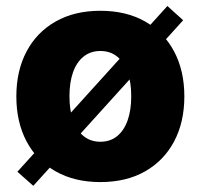

<svg xmlns="http://www.w3.org/2000/svg" viewBox="-20 -582 653 625"><path d="M306.6 10.7Q222.7 10.7 161.1 -24.2Q99.6 -59.1 66.4 -121.8Q33.2 -184.6 33.2 -268.1Q33.2 -351.6 66.4 -414.3Q99.6 -477.1 161.1 -512Q222.7 -546.9 306.6 -546.9Q391.1 -546.9 452.4 -512Q513.7 -477.1 546.9 -414.3Q580.1 -351.6 580.1 -268.1Q580.1 -184.6 546.9 -121.8Q513.7 -59.1 452.4 -24.2Q391.1 10.7 306.6 10.7ZM306.6 -120.6Q338.9 -120.6 361.3 -138.9Q383.8 -157.2 395.5 -190.4Q407.2 -223.6 407.2 -268.6Q407.2 -314 395.5 -346.9Q383.8 -379.9 361.3 -397.9Q338.9 -416 306.6 -416Q274.9 -416 252.2 -397.9Q229.5 -379.9 217.8 -346.9Q206.1 -314 206.1 -268.6Q206.1 -223.6 217.8 -190.4Q229.5 -157.2 252.2 -138.9Q274.9 -120.6 306.6 -120.6ZM88.4 22.9 36.6 -22.9 524.9 -562.5 576.2 -516.1Z"/></svg>

Font: Inter 18pt ExtraBold
Style: Regular
Weight: 800
Designer: Rasmus Andersson
Foundry: rsms
Version: Version 4.001;git-66647c0bb